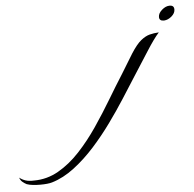

<svg xmlns="http://www.w3.org/2000/svg" viewBox="-435 -484 786 778"><g transform="rotate(-5 -42.0 -95.5)"><path d="M256 -376H254Q236 -376 236 -392Q236 -407 251.5 -420.5Q267 -434 283 -434Q301 -434 301 -417Q301 -402 286.5 -389.5Q272 -377 256 -376ZM-303 243Q-317 243 -331.5 241.5Q-346 240 -357 236Q-365 232 -373.5 225Q-382 218 -385 207Q-374 216 -360 220.5Q-346 225 -326 224Q-273 224 -226.5 197.5Q-180 171 -139 127Q-98 83 -62 30Q-26 -23 6 -76.5Q38 -130 66 -174L115 -254Q138 -290 156.5 -305Q175 -320 192.5 -324.5Q210 -329 230 -330Q209 -307 177 -256.5Q145 -206 110 -152Q89 -119 60.5 -74.5Q32 -30 -3 18.5Q-38 67 -78 111.5Q-118 156 -162.5 190Q-207 224 -254 238Q-271 243 -303 243Z"/></g></svg>

Font: Luxurious Script
Style: Regular
Weight: 400
Designer: Robert E. Leuschke
Foundry: Robert E. Leuschke
Version: Version 1.010; ttfautohint (v1.8.3)